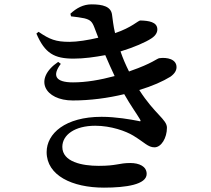

<svg xmlns="http://www.w3.org/2000/svg" viewBox="-20 -814 970 881"><path d="M318 -545C365 -545 415 -552 463 -561C477 -528 492 -495 506 -465C439 -447 375 -436 315 -436C233 -436 219 -468 259 -521L247 -530C131 -451 186 -353 314 -353C394 -353 476 -364 550 -382C580 -329 608 -291 622 -267C627 -259 626 -255 615 -259C579 -266 512 -278 446 -278C279 -278 194 -201 194 -116C194 -9 311 47 457 47C558 47 653 33 653 -16C653 -51 618 -66 578 -66C525 -66 517 -53 433 -53C357 -53 266 -71 266 -140C266 -195 323 -237 417 -237C490 -237 558 -212 591 -192C644 -160 659 -138 689 -138C720 -138 746 -181 746 -228C746 -266 690 -290 619 -401C679 -419 728 -441 762 -462C783 -477 790 -492 790 -506C790 -543 746 -552 711 -547C701 -546 678 -523 580 -489L572 -486C556 -518 544 -546 533 -578C595 -597 648 -620 675 -638C695 -651 702 -666 702 -679C702 -714 661 -719 624 -720C614 -720 585 -688 508 -662C500 -694 497 -727 494 -747C489 -784 452 -794 400 -794C362 -794 331 -777 303 -751L306 -739C327 -737 352 -733 367 -730C395 -723 403 -714 413 -688L431 -641C385 -630 334 -622 299 -622C236 -622 208 -633 157 -668L147 -660C186 -569 229 -545 318 -545Z"/></svg>

Font: GenRyuMin2 TW B
Style: Regular
Weight: 700
Version: Version 2.100;PS 2.1;hotconv 16.6.51;makeotf.lib2.5.65220 DE